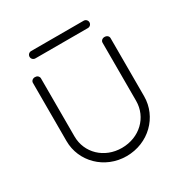

<svg xmlns="http://www.w3.org/2000/svg" viewBox="-135 -663 736 769"><g transform="rotate(-30 233.0 -278.0)"><path d="M355.5 -556H112.5C103.1 -556 95.5 -548.4 95.5 -539C95.5 -529.6 103.1 -522 112.5 -522H355.5C364.9 -522 372.5 -529.6 372.5 -539C372.5 -548.4 364.9 -556 355.5 -556ZM73 -458C63 -458 55 -451 55 -442V-173C55 -78 133 0 234 0C336 0 414 -78 414 -173V-442C414 -451 406 -458 395 -458C385 -458 377 -451 377 -442V-173C377 -97 316 -38 234 -38C153 -38 92 -97 92 -173V-442C92 -446 90 -450 86 -454C82 -457 78 -458 73 -458Z"/></g></svg>

Font: LetsTrace
Style: basic
Weight: 500
Version: Version 002.000